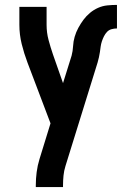

<svg xmlns="http://www.w3.org/2000/svg" viewBox="-20 -548 540 783"><path d="M126 215V208Q126 181 129.5 154Q133 127 141 101L186 -45L92 -293Q78 -330 68.5 -368.5Q59 -407 59 -447V-520H170V-447Q170 -415 178 -385Q186 -355 196 -326L237 -209L272 -321Q277 -340 278 -359.5Q279 -379 284.5 -398Q290 -417 299.5 -434.5Q309 -452 320.5 -467.5Q332 -483 347 -495.5Q362 -508 380 -516Q398 -524 417.5 -526Q437 -528 457 -528V-432Q446 -432 435 -429Q424 -426 416.5 -418Q409 -410 404 -400Q399 -390 395.5 -379.5Q392 -369 390.5 -358Q389 -347 387.5 -336Q386 -325 383.5 -314.5Q381 -304 378 -293L247 129Q241 148 239 168Q237 188 237 208V215Z"/></svg>

Font: Iosevka Term Curly
Style: Bold
Weight: 700
Designer: Belleve Invis
Foundry: Belleve Invis
Version: Version 32.3.0